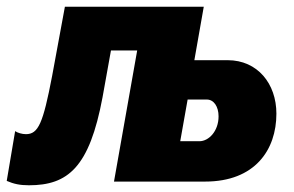

<svg xmlns="http://www.w3.org/2000/svg" viewBox="-54 -540 874 571"><path d="M32 11C148 11 212 -42 251 -251L276 -390H354L285 0H556C704 0 768 -94 768 -202C768 -291 712 -361 623 -361H524L552 -520H139L101 -314C74 -173 60 -141 23 -141C12 -141 -2 -145 -9 -150L-34 -2C-13 7 5 11 32 11ZM482 -120 504 -244H561C582 -244 596 -223 596 -194C596 -150 567 -120 539 -120Z"/></svg>

Font: Fixel Text 20240404 ExtraBold
Style: Italic
Weight: 800
Width: 4
Italic angle: -10°
Designer: AlfaBravo + MacPaw
Foundry: Kyrylo Tkachov, Marchela Mozhyna, Serhii Makarenko, Maria Weinstein, Zakhar Kryvoshyya
Version: Version 1.211;Glyphs 3.2 (3225)